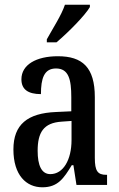

<svg xmlns="http://www.w3.org/2000/svg" viewBox="-20 -786 505 816"><path d="M179 -619V-606H220C270 -648 342 -721 362 -756V-766H256C241 -721 206 -668 179 -619ZM160 10C226 10 251 -28 285 -84H292L305 0H435V-43H432C395 -43 383 -59 383 -115V-373C383 -500 330 -547 226 -547C134 -547 71 -511 71 -449C71 -407 98 -386 154 -386C154 -452 167 -495 218 -495C272 -495 283 -448 283 -373V-313L218 -310C97 -305 37 -257 37 -151C37 -41 92 10 160 10ZM194 -46C156 -46 140 -84 140 -145C140 -223 165 -264 242 -269L284 -272V-191C284 -107 249 -46 194 -46Z"/></svg>

Font: Noto Serif Ethiopic ExtraCondensed Medium
Style: Regular
Weight: 500
Width: 2
Designer: Monotype Design Team
Foundry: Monotype Imaging Inc.
Version: Version 2.102